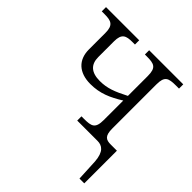

<svg xmlns="http://www.w3.org/2000/svg" viewBox="-201 -675 1023 1023"><g transform="rotate(45 310.5 -163.0)"><path d="M553 87 559 210H595V-36H549C514 -36 494 -45 494 -102V-434C494 -497 516 -504 573 -504H595V-536H338V-504H351C408 -504 430 -497 430 -433V-284C364 -250 323 -234 268 -234C203 -234 172 -263 172 -319V-437C172 -496 197 -504 245 -504H263V-536H13V-504H34C84 -504 108 -495 108 -436V-312C108 -234 157 -187 244 -187C316 -187 369 -211 430 -249V-102C430 -38 407 -32 351 -32H332V0H485C520 0 548 19 553 87Z"/></g></svg>

Font: Noto Serif Light
Style: Regular
Weight: 300
Designer: Monotype Design Team
Foundry: Monotype Imaging Inc.
Version: Version 2.013